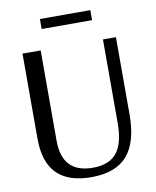

<svg xmlns="http://www.w3.org/2000/svg" viewBox="-94 -937 831 1020"><g transform="rotate(-10 321.0 -427.5)"><path d="M317 10Q193 10 131 -52Q69 -114 69 -241V-700H167V-213Q167 -125 208.5 -81.5Q250 -38 333 -38Q421 -38 462 -89Q503 -140 503 -249V-700H573V-283Q573 -134 510.5 -62Q448 10 317 10ZM192 -811V-865H464V-811Z"/></g></svg>

Font: Sutasoma
Style: Regular
Weight: 400
Designer: Izhar Fathurrohim, Akbar Rohmanto, Arusyal Khofiqoini
Foundry: Kiwari Kolektiv
Version: Version 1.102